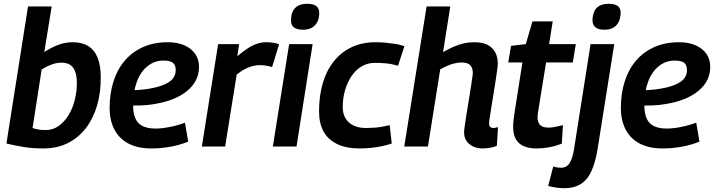

<svg xmlns="http://www.w3.org/2000/svg" viewBox="-20 -774 3775 1014"><path d="M253 -740 214 -499Q252 -524 288.5 -537.5Q325 -551 364 -551Q414 -551 447 -530Q480 -509 496 -468Q512 -427 512 -367Q513 -287 493 -218Q473 -149 434 -98Q395 -47 338.5 -18.5Q282 10 209 10Q149 10 100 1.5Q51 -7 14 -16L128 -740ZM304 -443Q279 -443 253 -433.5Q227 -424 200 -407L152 -98Q165 -93 183 -90Q201 -87 221 -87Q259 -87 289.5 -108.5Q320 -130 342 -166Q364 -202 375 -246.5Q386 -291 386 -337Q386 -387 367 -415Q348 -443 304 -443Z M661 -299Q685 -297 712 -299Q739 -301 765 -305Q833 -316 870.5 -339.5Q908 -363 908 -404Q908 -430 893.5 -442Q879 -454 845 -454Q798 -455 760.5 -425.5Q723 -396 703 -343Q683 -290 683 -218Q683 -175 695.5 -147.5Q708 -120 734.5 -107.5Q761 -95 802 -95Q823 -95 847.5 -98.5Q872 -102 900 -108.5Q928 -115 957 -126L974 -26Q930 -8 879.5 1Q829 10 780 10Q709 10 660 -15Q611 -40 585 -88.5Q559 -137 559 -204Q559 -278 578.5 -341.5Q598 -405 637.5 -452Q677 -499 734.5 -525Q792 -551 867 -551Q916 -551 953 -535Q990 -519 1010.5 -490Q1031 -461 1031 -421Q1031 -346 969 -294.5Q907 -243 798 -225Q758 -218 721.5 -217Q685 -216 653 -218Z M1243 -541 1233 -477Q1264 -503 1289.5 -519.5Q1315 -536 1338.5 -543.5Q1362 -551 1386 -551Q1405 -551 1422 -548.5Q1439 -546 1454 -540L1417 -420Q1400 -425 1383.5 -427.5Q1367 -430 1352 -430Q1325 -430 1295 -419Q1265 -408 1230 -380L1169 0H1046L1132 -541Z M1421 0 1507 -541H1631L1546 0ZM1603 -754Q1635 -754 1650.5 -742Q1666 -730 1666 -705Q1666 -677 1655.5 -657.5Q1645 -638 1626.5 -627.5Q1608 -617 1580 -617Q1548 -617 1532 -629.5Q1516 -642 1517 -668Q1517 -694 1526 -713.5Q1535 -733 1554 -743.5Q1573 -754 1603 -754Z M1879 10Q1808 10 1760 -13.5Q1712 -37 1688.5 -80Q1665 -123 1665 -186Q1665 -267 1684.5 -334Q1704 -401 1742.5 -449.5Q1781 -498 1836.5 -524.5Q1892 -551 1963 -551Q1989 -551 2015.5 -548.5Q2042 -546 2068 -542Q2094 -538 2116 -530L2082 -427Q2047 -437 2017.5 -439.5Q1988 -442 1959 -442Q1922 -442 1891 -424Q1860 -406 1837.5 -373.5Q1815 -341 1802.5 -298.5Q1790 -256 1790 -208Q1790 -173 1805.5 -148Q1821 -123 1848.5 -110.5Q1876 -98 1913 -98Q1935 -98 1955.5 -99.5Q1976 -101 1996.5 -104.5Q2017 -108 2038 -113L2049 -16Q2025 -8 1997 -2Q1969 4 1938.5 7Q1908 10 1879 10Z M2563 -123Q2563 -110 2569 -104Q2575 -98 2587 -98Q2592 -98 2598 -99.5Q2604 -101 2610 -103L2604 -4Q2589 3 2568.5 6.5Q2548 10 2529 10Q2501 10 2478.5 -0.5Q2456 -11 2443.5 -30Q2431 -49 2431 -75Q2431 -85 2434.5 -109Q2438 -133 2443 -166Q2448 -199 2454 -234Q2460 -269 2465 -301.5Q2470 -334 2473.5 -358Q2477 -382 2477 -390Q2477 -414 2464 -429Q2451 -444 2418 -444Q2400 -444 2381 -439.5Q2362 -435 2343.5 -427Q2325 -419 2305 -408L2240 0H2115L2233 -740H2358L2320 -499Q2350 -516 2376.5 -527.5Q2403 -539 2429.5 -545Q2456 -551 2485 -551Q2529 -551 2555.5 -537Q2582 -523 2595.5 -497.5Q2609 -472 2609 -438Q2609 -428 2605.5 -403Q2602 -378 2597 -345Q2592 -312 2586 -276Q2580 -240 2575 -207.5Q2570 -175 2566.5 -152.5Q2563 -130 2563 -123Z M2953 -113 2947 -15Q2912 -2 2879 4Q2846 10 2812 10Q2776 10 2748.5 -1Q2721 -12 2705.5 -37Q2690 -62 2690 -105Q2690 -119 2692 -138.5Q2694 -158 2697 -176L2739 -444H2664L2679 -532L2757 -541L2792 -661H2899L2880 -541H3021L3005 -444H2864L2822 -185Q2821 -177 2820 -169Q2819 -161 2819 -154Q2819 -129 2832 -114.5Q2845 -100 2877 -100Q2894 -100 2912 -104Q2930 -108 2953 -113Z M3195 -754Q3228 -754 3243 -742Q3258 -730 3258 -705Q3257 -677 3247 -657.5Q3237 -638 3218.5 -627.5Q3200 -617 3172 -617Q3141 -617 3125 -629.5Q3109 -642 3109 -668Q3110 -694 3118.5 -713.5Q3127 -733 3146 -743.5Q3165 -754 3195 -754ZM3224 -541 3136 13Q3125 81 3104.5 127.5Q3084 174 3048.5 197Q3013 220 2958 220Q2943 220 2919.5 217Q2896 214 2875 208L2902 105Q2914 109 2924 110.5Q2934 112 2942 112Q2973 112 2988.5 87Q3004 62 3011 17L3099 -541Z M3361 -299Q3385 -297 3412 -299Q3439 -301 3465 -305Q3533 -316 3570.5 -339.5Q3608 -363 3608 -404Q3608 -430 3593.5 -442Q3579 -454 3545 -454Q3498 -455 3460.5 -425.5Q3423 -396 3403 -343Q3383 -290 3383 -218Q3383 -175 3395.5 -147.5Q3408 -120 3434.5 -107.5Q3461 -95 3502 -95Q3523 -95 3547.5 -98.5Q3572 -102 3600 -108.5Q3628 -115 3657 -126L3674 -26Q3630 -8 3579.5 1Q3529 10 3480 10Q3409 10 3360 -15Q3311 -40 3285 -88.5Q3259 -137 3259 -204Q3259 -278 3278.5 -341.5Q3298 -405 3337.5 -452Q3377 -499 3434.5 -525Q3492 -551 3567 -551Q3616 -551 3653 -535Q3690 -519 3710.5 -490Q3731 -461 3731 -421Q3731 -346 3669 -294.5Q3607 -243 3498 -225Q3458 -218 3421.5 -217Q3385 -216 3353 -218Z"/></svg>

Font: Georama ExtraCondensed Thin SemiBold
Style: Italic
Weight: 600
Italic angle: -9°
Version: Version 1.001